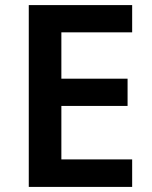

<svg xmlns="http://www.w3.org/2000/svg" viewBox="-20 -827 598 754"><path d="M499 -93H93V-807H499V-700H221V-518H481V-411H221V-201H499Z"/></svg>

Font: Noto Sans Telugu UI SemiBold
Style: Regular
Weight: 600
Designer: Jelle Bosma - Monotype Design Team
Foundry: Monotype Imaging Inc.
Version: Version 2.005; ttfautohint (v1.8.4.7-5d5b)